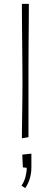

<svg xmlns="http://www.w3.org/2000/svg" viewBox="-20 -714 260 991"><path d="M93 0Q93 -23 93.5 -55Q94 -87 94.5 -125.5Q95 -164 95.5 -204.5Q96 -245 96 -285Q96 -325 95.5 -377.5Q95 -430 94.5 -487Q94 -544 93.5 -598Q93 -652 93 -694H129Q129 -651 128.5 -597Q128 -543 127.5 -485.5Q127 -428 127 -375.5Q127 -323 127 -284Q127 -232 127 -179Q127 -126 127 -80.5Q127 -35 127 -6ZM110 257 91 244Q105 224 111.5 199Q118 174 118 152L98 150L95 84L142 79Q142 97 142 115.5Q142 134 142 152Q142 172 138 191Q134 210 127 226.5Q120 243 110 257Z"/></svg>

Font: Truculenta Thin
Style: Regular
Weight: 250
Version: Version 1.002